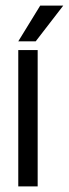

<svg xmlns="http://www.w3.org/2000/svg" viewBox="-20 -663 245 683"><path d="M45 -516 123 -643H205L107 -516ZM114 0H45V-485H114Z"/></svg>

Font: Teko Light
Style: Regular
Weight: 300
Designer: Manushi Parikh, Jonny Pinhorn
Foundry: Indian Type Foundry
Version: Version 1.105;PS 1.0;hotconv 1.0.78;makeotf.lib2.5.61930; tt